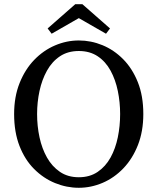

<svg xmlns="http://www.w3.org/2000/svg" viewBox="-20 -876 747 911"><path d="M354 15Q296 15 241 -7.5Q186 -30 142 -74Q98 -118 72.5 -183.5Q47 -249 47 -335Q47 -417 73 -482Q99 -547 142.5 -592Q186 -637 241 -660.5Q296 -684 354 -684Q412 -684 466.5 -661.5Q521 -639 564.5 -595Q608 -551 634 -486Q660 -421 660 -335Q660 -253 634.5 -188Q609 -123 565.5 -77.5Q522 -32 467 -8.5Q412 15 354 15ZM354 -35Q406 -35 443.5 -60.5Q481 -86 504.5 -128.5Q528 -171 539 -224.5Q550 -278 550 -335Q550 -391 539 -444.5Q528 -498 504.5 -541Q481 -584 443.5 -609Q406 -634 354 -634Q302 -634 264.5 -609Q227 -584 203 -541Q179 -498 167.5 -444.5Q156 -391 156 -335Q156 -278 167.5 -224.5Q179 -171 203 -128.5Q227 -86 264.5 -60.5Q302 -35 354 -35ZM371 -856 502 -741 483 -716 354 -790 225 -716 206 -741 337 -856Z"/></svg>

Font: Source Serif Pro
Style: Regular
Weight: 400
Designer: Frank Grießhammer
Foundry: Adobe Systems Incorporated
Version: Version 3.001;hotconv 1.0.111;makeotfexe 2.5.65597